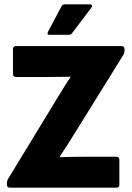

<svg xmlns="http://www.w3.org/2000/svg" viewBox="-20 -868 611 888"><path d="M26 0Q12 0 12 -14V-22Q12 -32 17 -40L249 -421Q263 -444 276.5 -466Q290 -488 306 -511V-513Q279 -513 252 -512.5Q225 -512 198 -512H54Q40 -512 40 -526V-641Q40 -655 54 -655H542Q556 -655 556 -641V-633Q556 -625 551 -615L322 -246Q306 -220 289.5 -194.5Q273 -169 256 -143V-141Q284 -142 311.5 -142.5Q339 -143 369 -143H518Q532 -143 532 -129V-14Q532 0 518 0ZM209 -707Q195 -707 202 -721L264 -838Q269 -848 281 -848H396Q403 -848 405 -843Q407 -838 402 -832L313 -714Q308 -707 298 -707Z"/></svg>

Font: Sofia Sans Black
Style: Regular
Weight: 900
Designer: Botio Nikoltchev, Ani Petrova
Foundry: lettersoup
Version: Version 4.100; ttfautohint (v1.8.3)